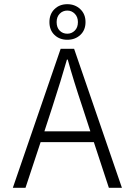

<svg xmlns="http://www.w3.org/2000/svg" viewBox="-20 -892 640 912"><path d="M299.8 -872.1Q336.4 -872.1 361.3 -848.6Q386.2 -825.2 386.2 -787.1Q386.2 -749 361.6 -726.1Q336.9 -703.1 299.8 -703.1Q262.7 -703.1 238.8 -726.1Q214.8 -749 214.8 -787.1Q214.8 -825.2 238.8 -848.6Q262.7 -872.1 299.8 -872.1ZM299.8 -731.9Q320.3 -731.9 335.2 -746.6Q350.1 -761.2 350.1 -787.1Q350.1 -811.5 335.2 -826.7Q320.3 -841.8 299.8 -841.8Q278.3 -841.8 263.7 -826.9Q249 -812 249 -787.1Q249 -761.2 263.4 -746.6Q277.8 -731.9 299.8 -731.9ZM41 0 268.1 -660.2H332L559.1 0H497.1L425.8 -216.8H172.9L101.1 0ZM190.9 -268.1H409.2L372.1 -381.8Q328.1 -513.2 301.8 -608.9H297.9Q270.5 -513.2 228 -381.8Z"/></svg>

Font: Office Code Pro Light
Style: Regular
Weight: 300
Designer: Nathan Rutzky & Paul D. Hunt
Foundry: Adobe Systems Incorporated
Version: Version 1.004;PS 001.004;hotconv 1.0.70;makeotf.lib2.5.58329